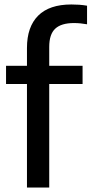

<svg xmlns="http://www.w3.org/2000/svg" viewBox="-20 -838 409 858"><path d="M100.5 0V-462.5H7V-544H100.5V-623.5Q100.5 -718 150.5 -768Q200.5 -818 299 -818Q316 -818 334 -816.8Q352 -815.5 369 -812.5V-729.5Q354 -732 340 -733.5Q326 -735 310.5 -735Q254 -735 227 -710Q200 -685 200 -628.5V-544H349V-462.5H200V0Z"/></svg>

Font: Encode Sans SemiCondensed SemiCondensed Medium
Style: Regular
Weight: 500
Width: 4
Designer: Multiple Designers
Foundry: Impallari Type
Version: Version 3.000; ttfautohint (v1.8.3) -l 8 -r 50 -G 200 -x 14 